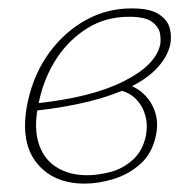

<svg xmlns="http://www.w3.org/2000/svg" viewBox="-20 -433 459 458"><path d="M182 5Q105 5 65.5 -47Q26 -99 47 -194Q62 -259 98 -308Q134 -357 184.5 -385Q235 -413 294 -413Q338 -413 359 -399Q380 -385 385 -365.5Q390 -346 386 -326Q379 -297 355 -271Q331 -245 290 -225Q249 -205 192.5 -191Q136 -177 65 -169L63 -186Q197 -200 274 -238.5Q351 -277 362 -326Q364 -336 362 -351.5Q360 -367 344 -380Q328 -393 288 -393Q232 -393 188 -365.5Q144 -338 115 -293.5Q86 -249 74 -195Q60 -137 70.5 -97Q81 -57 112 -36Q143 -15 188 -15Q213 -15 242.5 -22.5Q272 -30 296 -51Q320 -72 328 -109Q333 -135 326.5 -158Q320 -181 304 -197Q288 -213 264 -218L280 -232Q298 -228 313 -217Q328 -206 338.5 -190Q349 -174 353 -154Q357 -134 352 -110Q343 -67 315 -42Q287 -17 251 -6Q215 5 182 5Z"/></svg>

Font: Ysabeau Infant Thin
Style: Italic
Weight: 250
Italic angle: -12°
Designer: Christian Thalmann (Catharsis Fonts)
Version: Version 2.001;gftools[0.9.30]; featfreeze: ss01,ss02,lnum